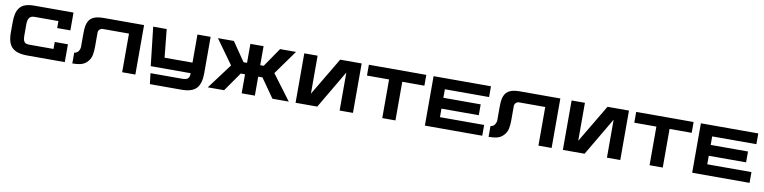

<svg xmlns="http://www.w3.org/2000/svg" viewBox="-12 -1639 10636 2674"><g transform="rotate(10 5306.0 -302.5)"><path d="M320.3 -700.7H875.5V-448.7H689V-547.4H349.6Q299.8 -547.4 278.1 -516.6Q256.3 -485.8 256.3 -427.7V-262.2Q256.3 -217.8 266.6 -193.8Q276.9 -169.9 296.1 -161.6Q315.4 -153.3 350.1 -153.3H689V-252H875.5V0H345.7Q197.3 0 130.6 -62.5Q64 -125 64 -272V-418.5Q64 -492.2 76.7 -543.5Q89.4 -594.7 118.9 -630.9Q148.4 -667 198 -683.8Q247.6 -700.7 320.3 -700.7Z M1300.3 -699.7H1873.5V0H1687V-546.4H1316.9Q1290.5 -546.4 1272 -528.1Q1253.4 -509.8 1253.4 -483.4V-281.7V-281.2Q1253.4 -224.1 1243.7 -168Q1230.5 -97.2 1172.4 -48.8Q1141.1 -22.5 1095.7 -11.2Q1050.3 0 981.9 0V-152.3Q1002 -154.8 1017.3 -164.6Q1032.7 -174.3 1040.8 -185.5Q1048.8 -196.8 1053.7 -210.7Q1058.6 -224.6 1059.8 -232.2Q1061 -239.7 1061.5 -245.1V-430.7Q1061.5 -506.8 1069.3 -546.4Q1085.4 -628.9 1139.9 -664.3Q1194.3 -699.7 1300.3 -699.7Z M2628.4 -699.2H2814.9V-185.5Q2814.9 -37.1 2752.7 29.5Q2690.4 96.2 2543.5 96.2H2096.2L2077.6 -55.7H2519.5Q2553.2 -55.7 2574.7 -61Q2596.2 -66.4 2607.9 -78.6Q2619.6 -90.8 2624 -107.4Q2628.4 -124 2628.4 -149.9V-152.3H2064L2002.4 -700.2H2193.4L2233.4 -301.8H2628.4Z M3776.4 -356.4 4043 0H3812L3623.5 -268.6H3563.5V0H3377V-268.6H3316.9L3128.4 0H2897.5L3164.1 -356.4L2918 -699.2H3143.6L3327.6 -430.7H3377V-699.2H3563.5V-430.7H3612.8L3796.9 -699.2H4022.5Z M4647 -699.7H4950.7V-0.5H4762.2V-537.6L4445.8 -0.5H4139.2V-699.7H4327.6V-162.6Z M5864.7 -699.2V-546.4H5551.8V0H5365.2V-546.4H5052.7V-699.2Z M6779.3 -546.9H6154.3V-426.3H6682.1V-272.9H6154.3V-152.3H6779.3V0H5967.8V-699.2H6779.3Z M7187 -699.7H7760.3V0H7573.7V-546.4H7203.6Q7177.2 -546.4 7158.7 -528.1Q7140.1 -509.8 7140.1 -483.4V-281.7V-281.2Q7140.1 -224.1 7130.4 -168Q7117.2 -97.2 7059.1 -48.8Q7027.8 -22.5 6982.4 -11.2Q6937 0 6868.7 0V-152.3Q6888.7 -154.8 6904.1 -164.6Q6919.4 -174.3 6927.5 -185.5Q6935.5 -196.8 6940.4 -210.7Q6945.3 -224.6 6946.5 -232.2Q6947.8 -239.7 6948.2 -245.1V-430.7Q6948.2 -506.8 6956.1 -546.4Q6972.2 -628.9 7026.6 -664.3Q7081.1 -699.7 7187 -699.7Z M8427.2 -699.7H8731V-0.5H8542.5V-537.6L8226.1 -0.5H7919.4V-699.7H8107.9V-162.6Z M9645 -699.2V-546.4H9332V0H9145.5V-546.4H8833V-699.2Z M10559.6 -546.9H9934.6V-426.3H10462.4V-272.9H9934.6V-152.3H10559.6V0H9748V-699.2H10559.6Z"/></g></svg>

Font: Wadik
Style: Bold
Weight: 700
Designer: Sasha Pavljenko
Version: Version 1.001;Fontself Maker 3.5.4